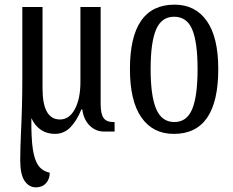

<svg xmlns="http://www.w3.org/2000/svg" viewBox="-20 -566 1001 826"><path d="M67 123Q67 92 68 64Q69 36 70 11Q76 -113 76 -225V-536H163V-185Q163 -52 238 -52Q278 -52 302 -96.5Q326 -141 326 -214V-536H413V-119Q413 -76 425.5 -58.5Q438 -41 467 -41H473V0H428Q392 0 366 -25.5Q340 -51 334 -95H330Q310 -46 282.5 -18Q255 10 216 10Q182 10 156 -7.5Q130 -25 115 -58Q114 26 121 74Q128 122 145 146Q162 170 194 177Q194 204 178 222Q162 240 134 240Q105 240 86 212.5Q67 185 67 123Z M539 -269Q539 -546 731 -546Q820 -546 869.5 -476Q919 -406 919 -269Q919 10 728 10Q638 10 588.5 -60.5Q539 -131 539 -269ZM830 -269Q830 -384 807 -439Q784 -494 729 -494Q675 -494 651.5 -439Q628 -384 628 -269Q628 -153 652 -97Q676 -41 730 -41Q784 -41 807 -97Q830 -153 830 -269Z"/></svg>

Font: Noto Serif Cond
Style: Regular
Weight: 400
Width: 3
Designer: Monotype Design Team
Foundry: Monotype Imaging Inc.
Version: Version 1.001